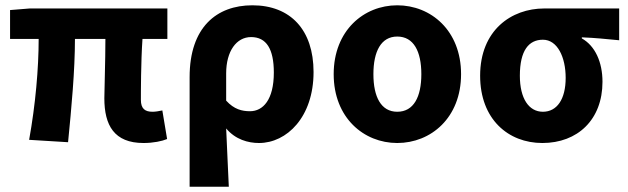

<svg xmlns="http://www.w3.org/2000/svg" viewBox="-20 -528 2370 725"><path d="M374 -157C374 -55 411 12 522 12C559 12 592 5 611 -3L593 -111C579 -108 566 -106 556 -106C528 -106 512 -117 512 -151C512 -175 512 -294 518 -381H612V-496H92L18 -490V-381H126C126 -270 114 -133 90 0L237 9C250 -122 263 -262 263 -381H378C378 -298 374 -187 374 -157Z M696 -237V177H844C841 104 837 33 834 -43C869 -1 917 12 958 12C1063 12 1164 -86 1164 -256C1164 -415 1077 -508 933 -508C798 -508 696 -425 696 -237ZM1014 -254C1014 -151 973 -108 924 -108C894 -108 864 -115 834 -148V-251C834 -335 873 -388 928 -388C986 -388 1014 -343 1014 -254Z M1240 -248C1240 -83 1354 12 1480 12C1607 12 1721 -83 1721 -248C1721 -413 1607 -508 1480 -508C1354 -508 1240 -413 1240 -248ZM1571 -248C1571 -162 1542 -106 1480 -106C1419 -106 1390 -162 1390 -248C1390 -334 1419 -390 1480 -390C1542 -390 1571 -334 1571 -248Z M1793 -242C1793 -78 1899 12 2028 12C2161 12 2255 -76 2255 -219C2255 -294 2227 -355 2177 -383V-387C2229 -385 2264 -381 2318 -376V-496H2035C1911 -496 1793 -414 1793 -242ZM2116 -234C2116 -153 2083 -106 2030 -106C1977 -106 1943 -156 1943 -242C1943 -338 1977 -378 2030 -378C2085 -378 2116 -312 2116 -234Z"/></svg>

Font: Cambridge Sans Bold
Style: Regular
Weight: 700
Version: Version 2.020;PS 002.020;hotconv 1.0.88;makeotf.lib2.5.64775